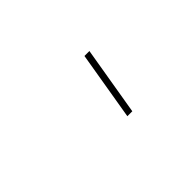

<svg xmlns="http://www.w3.org/2000/svg" viewBox="-29 -944 658 658"><g transform="rotate(-45 300.0 -615.0)"><path d="M327 -490 369 -740H393L351 -490Z"/></g></svg>

Font: IBM Plex Mono Thin
Style: Italic
Weight: 100
Italic angle: -9°
Monospace: yes
Designer: Mike Abbink, Paul van der Laan, Pieter van Rosmalen
Foundry: Bold Monday
Version: Version 2.3